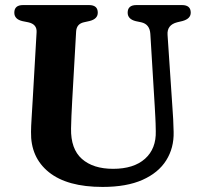

<svg xmlns="http://www.w3.org/2000/svg" viewBox="-20 -720 802 758"><path d="M591 -298.5 573.5 -586.5Q571 -624.5 537.5 -632L516 -636.5Q484 -644.5 484 -670Q484 -700 518.5 -700H698.5Q733 -700 733 -670Q733 -646 700.5 -637L679.5 -632Q638.5 -621.5 641.5 -582L660.5 -299Q664.5 -249 665.5 -199Q667 -136 636.2 -87Q605.5 -38 542.8 -10Q480 18 385 18Q245.5 18 173 -40.2Q100.5 -98.5 102.5 -199.5Q102.5 -219 104.8 -254.5Q107 -290 109 -324L124.5 -593.5Q126 -624.5 91.5 -632L69 -636.5Q36.5 -644 36.5 -670Q36.5 -700 71 -700H331.5Q366 -700 366 -670Q366 -645 333.5 -637L311 -632Q282 -625.5 280.5 -595L265 -322Q263 -288.5 262 -261.5Q261 -234.5 260.5 -213Q259 -132 303.2 -92.8Q347.5 -53.5 426.5 -53.5Q508 -53.5 552.5 -93.2Q597 -133 595 -202.5Q594.5 -236.5 593.2 -258Q592 -279.5 591 -298.5Z"/></svg>

Font: Fraunces 9pt Soft SemiBold
Style: Regular
Weight: 600
Version: Version 1.000;[b76b70a41]